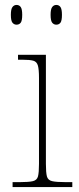

<svg xmlns="http://www.w3.org/2000/svg" viewBox="-20 -758 320 778"><path d="M31 0V-20H61Q97 -20 113.5 -24Q130 -28 134 -43.5Q138 -59 138 -94V-442Q138 -477 133.5 -492.5Q129 -508 115 -512Q101 -516 71 -516H53V-536H166V-94Q166 -59 170 -43.5Q174 -28 191 -24Q208 -20 245 -20H273V0ZM208 -658Q198 -658 191.5 -666Q185 -674 185 -698Q185 -721 191.5 -729.5Q198 -738 208 -738Q219 -738 225 -729.5Q231 -721 231 -698Q231 -674 225 -666Q219 -658 208 -658ZM47 -658Q37 -658 30.5 -666Q24 -674 24 -698Q24 -721 30.5 -729.5Q37 -738 47 -738Q58 -738 64 -729.5Q70 -721 70 -698Q70 -674 64 -666Q58 -658 47 -658Z"/></svg>

Font: Noto Serif Myanmar Thin
Style: Regular
Weight: 100
Designer: Ben Mitchell and the Monotype Design Team
Foundry: Monotype Imaging Inc.
Version: Version 2.106; ttfautohint (v1.8.4.7-5d5b)